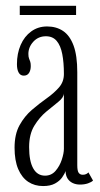

<svg xmlns="http://www.w3.org/2000/svg" viewBox="-20 -616 338 646"><path d="M125 10Q96.5 10 75 -4.2Q53.5 -18.5 41.2 -47.2Q29 -76 29 -119Q29 -164.5 45.8 -194.8Q62.5 -225 87.2 -246.2Q112 -267.5 136.8 -285Q161.5 -302.5 178.2 -321.5Q195 -340.5 195 -367Q195 -405.5 189.5 -434Q184 -462.5 170.8 -478.2Q157.5 -494 134.5 -494Q109 -494 92.2 -475.8Q75.5 -457.5 75.5 -434.5Q75.5 -424.5 77.8 -419Q80 -413.5 81.8 -408.2Q83.5 -403 83.5 -393.5Q83.5 -380 77.8 -370.8Q72 -361.5 60 -361.5Q48.5 -361.5 42.8 -371.8Q37 -382 37 -400Q37 -436 49.5 -464.8Q62 -493.5 85 -510.2Q108 -527 138.5 -527Q169.5 -527 192.2 -511.8Q215 -496.5 227.5 -462.8Q240 -429 240 -373V-60Q240 -41 244.8 -34.5Q249.5 -28 258.5 -28Q266 -28 270.8 -30.8Q275.5 -33.5 277.5 -36L293 -8.5Q287.5 -3 275.8 1Q264 5 249 5Q235.5 5 224.5 -0.2Q213.5 -5.5 207.2 -15.5Q201 -25.5 200.5 -40.5Q197.5 -31 189 -19Q180.5 -7 165 1.5Q149.5 10 125 10ZM131.5 -25Q153 -25 167 -41.2Q181 -57.5 188 -79Q195 -100.5 195 -115.5V-301.5Q194 -287.5 176 -273.2Q158 -259 135.5 -240.2Q113 -221.5 95.5 -193Q78 -164.5 78 -121Q78 -74 91.8 -49.5Q105.5 -25 131.5 -25ZM46.5 -565.5V-596.5H236V-565.5Z"/></svg>

Font: Imbue Thin 10pt ExtraLight
Style: Regular
Weight: 250
Version: Version 1.102